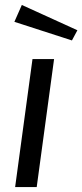

<svg xmlns="http://www.w3.org/2000/svg" viewBox="-20 -754 332 774"><path d="M68 -734 38 -666 270 -591 292 -632ZM198 -516H111L41 0H128Z"/></svg>

Font: United Sans
Style: Italic
Weight: 400
Italic angle: -8°
Designer: Pablo Impallari, Rodrigo Fuenzalida (Modified by Dan O. Williams)
Version: Version 1.000;PS 001.000;hotconv 1.0.88;makeotf.lib2.5.64775